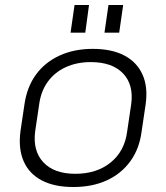

<svg xmlns="http://www.w3.org/2000/svg" viewBox="-20 -743 666 770"><path d="M274 7Q198 7 147.5 -19.5Q97 -46 75 -96Q53 -146 62 -216L78 -324Q88 -394 124 -443.5Q160 -493 218.5 -520Q277 -547 352 -547Q428 -547 478.5 -520.5Q529 -494 551.5 -444Q574 -394 564 -324L548 -216Q539 -146 502.5 -96Q466 -46 408 -19.5Q350 7 274 7ZM282 -46Q368 -46 424 -91.5Q480 -137 490 -216L506 -324Q517 -403 473.5 -448.5Q430 -494 344 -494Q288 -494 243.5 -473.5Q199 -453 171.5 -415Q144 -377 137 -324L121 -216Q111 -138 154 -92Q197 -46 282 -46ZM337 -723 322 -612H263L279 -723ZM474 -723 458 -612H399L415 -723Z"/></svg>

Font: Pathway Extreme 8pt Thin 12pt Thin
Style: Italic
Weight: 250
Italic angle: -8°
Version: Version 1.001;gftools[0.9.26]